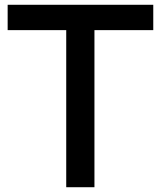

<svg xmlns="http://www.w3.org/2000/svg" viewBox="-20 -783 673 803"><path d="M375 0H257V-657H12V-763H621V-657H375Z"/></svg>

Font: Open Sauce One Medium
Style: Regular
Weight: 500
Designer: Alfredo Marco Pradil
Foundry: Creative Sauce Fz LLC
Version: Version 1.477